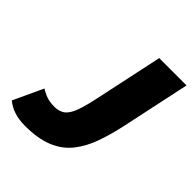

<svg xmlns="http://www.w3.org/2000/svg" viewBox="-248 -834 969 969"><g transform="rotate(45 237.0 -349.5)"><path d="M89 11Q4 11 -48 -33L26 -192Q30 -188 58 -175Q86 -162 126 -162Q163 -162 185 -180.5Q207 -199 221.5 -240.5Q236 -282 250 -349L327 -710H522L445 -349Q428 -268 404.5 -202Q381 -136 343 -88Q305 -40 243.5 -14.5Q182 11 89 11Z"/></g></svg>

Font: Raleway Black
Style: Italic
Weight: 900
Italic angle: -12°
Designer: Matt McInerney, Pablo Impallari, Rodrigo Fuenzalida
Foundry: Matt McInerney, Pablo Impallari, Rodrigo Fuenzalida
Version: Version 4.101;RELEASE